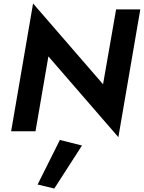

<svg xmlns="http://www.w3.org/2000/svg" viewBox="-20 -754 826 1103"><path d="M647 -700 572 -270 170 -734 44 0H184L258 -430L660 34L786 -700ZM324 50 196 306 292 329 451 82Z"/></svg>

Font: Jost* 600 Semi Italic
Style: Italic
Weight: 600
Italic angle: -10°
Version: Version 3.200; ttfautohint (v0.97) -l 8 -r 50 -G 200 -x 14 -